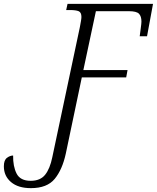

<svg xmlns="http://www.w3.org/2000/svg" viewBox="-113 -734 813 995"><path d="M47 241Q-19 241 -56 209.5Q-93 178 -93 128Q-93 96 -77 84Q-61 72 -45 72Q-46 128 -27 165.5Q-8 203 46 203Q96 203 121 171.5Q146 140 158 81L301 -594Q304 -610 306.5 -624.5Q309 -639 309 -646Q309 -670 294.5 -676Q280 -682 248 -682H230L237 -714H680L649 -546H611Q613 -563 616.5 -588Q620 -613 620 -622Q620 -650 607 -663Q594 -676 555 -676H384L319 -371H548L541 -333H311L228 62Q210 145 170.5 193Q131 241 47 241Z"/></svg>

Font: Noto Serif SemiCondensed Light
Style: Italic
Weight: 300
Width: 4
Italic angle: -12°
Designer: Monotype Design Team
Foundry: Monotype Imaging Inc.
Version: Version 2.013; ttfautohint (v1.8.4.7-5d5b)